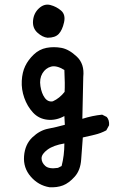

<svg xmlns="http://www.w3.org/2000/svg" viewBox="-20 -659 540 814"><path d="M189.5 134.8Q142.6 127 110.4 89.8Q78.1 52.7 82 2.9Q85.9 -46.9 117.2 -76.7Q148.4 -106.4 184.1 -113.3Q219.7 -120.1 254.9 -129.9L252.9 -167Q217.8 -147.5 181.2 -151.4Q144.5 -155.3 120.1 -181.6Q95.7 -208 83 -244.1Q70.3 -280.3 72.3 -316.4Q74.2 -352.5 86.9 -378.9Q99.6 -405.3 123 -427.7Q146.5 -450.2 177.2 -456.1Q208 -461.9 240.2 -456.1Q272.5 -450.2 305.7 -418.9Q338.9 -387.7 333 -333L329.1 -155.3Q372.1 -168.9 413.1 -172.9L432.6 -163.1Q444.3 -149.4 442.4 -127.9L430.7 -106.4Q407.2 -93.8 381.8 -87.9Q356.4 -82 331.1 -76.2Q327.1 -29.3 324.2 16.6Q321.3 62.5 296.9 89.8Q272.5 117.2 247.1 127Q221.7 136.7 189.5 134.8ZM225.6 52.7 241.2 44.9Q252.9 0 252.9 -50.8Q206.1 -43 181.2 -24.4Q156.2 -5.9 156.2 12.2Q156.2 30.3 171.9 44.4Q187.5 58.6 225.6 52.7ZM204.1 -229.5Q232.4 -242.2 253.9 -269.5Q255.9 -300.8 252.9 -362.3Q219.7 -382.8 196.3 -376.5Q172.9 -370.1 159.7 -347.7Q146.5 -325.2 151.4 -293.9Q156.2 -262.7 169.9 -244.1Q183.6 -225.6 204.1 -229.5ZM181.6 -499Q160.2 -501 138.7 -520.5Q117.2 -540 120.1 -571.8Q123 -603.5 145.5 -624Q168 -644.5 193.8 -637.7Q219.7 -630.9 239.3 -613.8Q258.8 -596.7 251.5 -564Q244.1 -531.2 229 -515.1Q213.9 -499 181.6 -499Z"/></svg>

Font: NaikaiFont
Style: Regular-Lite
Weight: 400
Version: Version 1.67